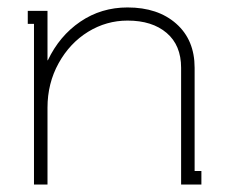

<svg xmlns="http://www.w3.org/2000/svg" viewBox="-20 -493 611 513"><path d="M107.9 -332Q138.7 -397 194.6 -435.1Q250.5 -473.1 320.8 -473.1Q401.9 -473.1 450.9 -429.7Q500 -386.2 500 -312V-36.1H518.1V0H463.9V-36.1V-312Q463.9 -372.1 425.3 -405Q386.7 -438 320.8 -438Q264.2 -438 215.3 -408Q166.5 -377.9 136.7 -324.2Q106.9 -270.5 106.9 -205.1V0H70.8V-429.2H54.2V-463.9H106.9V-332Z"/></svg>

Font: Rawengulk
Style: Regular
Weight: 400
Version: Version 0.92